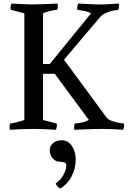

<svg xmlns="http://www.w3.org/2000/svg" viewBox="-20 -725 718 1080"><path d="M340 -389 581 -62Q588 -53 606 -46Q624 -39 644.5 -35Q665 -31 677 -30Q680 -11 672 5Q645 3 611.5 1.5Q578 0 550 0Q531 0 502.5 1Q474 2 445.5 3Q417 4 398 5Q395 -14 400 -30Q421 -32 441 -36Q461 -40 480 -50L288 -310H222V-50L299 -30Q302 -11 294 5Q267 3 233.5 1.5Q200 0 172 0Q144 0 103.5 1.5Q63 3 35 5Q32 -14 37 -30Q57 -33 77 -38Q97 -43 117 -50V-650L40 -670Q37 -689 45 -705Q72 -704 105.5 -702Q139 -700 167 -700Q196 -700 236 -702Q276 -704 304 -705Q307 -686 302 -670Q280 -668 260 -663Q240 -658 222 -650V-365H260L492 -650Q476 -659 456.5 -663Q437 -667 415 -670Q412 -689 420 -705Q447 -704 481.5 -702Q516 -700 544 -700Q573 -700 596.5 -702Q620 -704 648 -705Q651 -686 646 -670Q635 -669 615.5 -665Q596 -661 576 -652Q556 -643 542 -628ZM260 120Q260 95 279 79.5Q298 64 327 64Q364 64 385 97Q406 130 406 171Q406 224 382 268.5Q358 313 319 335Q302 329 293 307Q318 291 335.5 261Q353 231 353 203Q353 185 318 185Q294 185 277 166.5Q260 148 260 120Z"/></svg>

Font: Alike
Style: Regular
Weight: 400
Designer: Sveta Sebyakina
Foundry: Cyreal (www.cyreal.org)
Version: Version 1.301; ttfautohint (v1.8.4.7-5d5b)